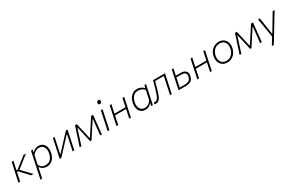

<svg xmlns="http://www.w3.org/2000/svg" viewBox="220 -2477 6694 4420"><g transform="rotate(-30 3567.0 -267.0)"><path d="M37.5 0Q49.5 -56 60.5 -108Q71.5 -159.5 85 -220.5L95.5 -270.5Q109 -333 120.5 -386Q131.5 -439 143.5 -494.5L191 -497Q179 -441.5 167.5 -387.5Q155.5 -333.5 142.5 -273.5L142 -270.5H173L272.5 -349Q318.5 -385.5 364.8 -422Q411 -458.5 457 -494.5H524Q469 -451.5 414.5 -408.5L304.5 -322.5L207 -246L277 -171.5Q317.5 -128.5 358.2 -85.5Q399 -42.5 439.5 0H378.5Q344.5 -36 311 -72Q277 -107.5 243 -143.5L159.5 -233H134L130 -216Q117.5 -157 106.5 -106Q95.5 -55 84 0Z M511 194.5Q523 138.5 534.5 85.5Q545.5 32.5 558.5 -28L610 -270.5Q619.5 -316 631.8 -373.8Q644 -431.5 657.5 -494.5L702.5 -498.5L689 -433.5H696Q723 -460.5 763.2 -482.8Q803.5 -505 853 -505Q928.5 -505 973.8 -465.2Q1019 -425.5 1034 -361Q1041.5 -329 1041.5 -294.5Q1041.5 -259 1033.5 -221Q1011 -113 947.5 -51.8Q884 9.5 793 9.5Q739 9.5 694 -13.5Q649 -36.5 621.5 -77H615L605 -27Q592 32.5 581 84.5Q570 136 558 192ZM787.5 -35.5Q844 -35.5 884.2 -60.5Q924.5 -85.5 949.8 -128.5Q975 -171.5 986 -226Q993.5 -262 993.5 -294.5Q993.5 -320 989 -343.5Q978 -396.5 941.8 -428.5Q905.5 -460.5 842 -460.5Q798 -460.5 757 -436.8Q716 -413 677.5 -370L627 -132.5Q653.5 -81.5 693.2 -58.5Q733 -35.5 787.5 -35.5Z M1135 0Q1147 -56.5 1158 -108.2Q1169 -160 1182 -220.5L1192.5 -270Q1205.5 -333 1216.8 -385.8Q1228 -438.5 1240 -494.5L1286 -497Q1274 -441.5 1263 -389.5Q1252 -337 1238.5 -275L1198 -84H1203.5L1373 -266.5Q1425 -322 1478.5 -380Q1532 -437.5 1585 -494.5H1629L1605.5 -386Q1594.5 -333.5 1581 -270L1570.5 -220.5Q1557.5 -160 1546.5 -108Q1535.5 -56 1523.5 0H1478.5Q1490 -55.5 1501 -107Q1512 -158 1524.5 -217L1565.5 -411H1560L1394 -232Q1341 -175 1286.8 -116.5Q1232.5 -58 1178.5 0Z M1666 0Q1701.5 -108.5 1735 -210.5L1757.5 -278.5Q1775 -332 1793 -386.5Q1810.5 -441 1828 -494.5H1875.5Q1888 -441.5 1900.5 -387.2Q1913 -333 1925 -279.5L1973 -71H1979L2115.5 -279.5Q2151 -334 2186 -388Q2221 -441.5 2256 -494.5H2307Q2301.5 -442 2295.8 -385.8Q2290 -329.5 2285 -277L2278 -208Q2272.5 -157 2267.5 -105L2256.5 0H2212Q2218.5 -62.5 2225 -126Q2231.5 -189 2238 -251.5L2255 -414H2249L2137.5 -242L2059.5 -121Q2020.5 -60.5 1981 0H1946.5Q1932.5 -60.5 1919 -121.5Q1905 -182 1891.5 -241.5L1852 -414H1846L1794 -253.5Q1773.5 -190.5 1752.8 -126.8Q1732 -63 1712 0Z M2409.5 0Q2421.5 -57 2432.5 -107.5Q2443 -158.5 2456.5 -220.5L2467 -270Q2480.5 -333 2491.5 -386Q2502.5 -439 2514.5 -494.5L2561.5 -496.5Q2549 -439 2538 -387Q2527 -334.5 2513 -270L2502.5 -220.5Q2489.5 -159 2478.5 -107.5Q2467.5 -56 2455.5 0ZM2565 -629.5Q2545.5 -629.5 2535.5 -644Q2529 -653.5 2529 -667.5Q2529 -674.5 2530.5 -682.5Q2535.5 -707.5 2550.5 -717.5Q2565.5 -727.5 2585 -727.5Q2605 -727.5 2614.5 -713Q2620.5 -703 2620.5 -689.5Q2620.5 -682.5 2619 -674Q2614 -650 2599.8 -639.8Q2585.5 -629.5 2565 -629.5Z M2644.5 0Q2656.5 -55.5 2667.5 -108Q2678.5 -160 2691 -220.5L2701.5 -270Q2715 -333 2726.5 -386Q2737.5 -439 2749.5 -494.5L2796 -497Q2784 -440.5 2772.5 -387Q2761 -333.5 2748 -271H3041Q3054 -334 3065.2 -386.5Q3076.5 -439 3088.5 -494.5H3134Q3122.5 -439 3111.2 -386Q3100 -333 3086.5 -270L3076 -220.5Q3063 -160 3052 -108Q3041 -56 3029 0H2983Q2995 -56 3006.5 -108Q3017.5 -160 3030 -220.5L3032 -230H2739L2737 -220.5Q2724.5 -160 2713.2 -108Q2702 -56 2690.5 0Z M3565.5 0Q3568 -13.5 3571 -27L3579 -66H3572Q3539 -26.5 3498.2 -8.5Q3457.5 9.5 3416 9.5Q3340.5 9.5 3295 -30.2Q3249.5 -70 3235 -135Q3227.5 -166 3227.5 -200Q3227.5 -236 3236 -274.5Q3258.5 -382.5 3321.8 -443.8Q3385 -505 3476 -505Q3532.5 -505 3577.8 -482.5Q3623 -460 3651.5 -430H3658L3672.5 -494.5L3718 -498.5Q3705.5 -440.5 3693.5 -386.5Q3681 -332 3668.5 -270.5L3617.5 -28.5Q3614.5 -14 3611 0ZM3427 -35.5Q3473 -35.5 3517.5 -61.5Q3562 -87.5 3595.5 -145L3646 -382.5Q3615.5 -417.5 3575.8 -438.8Q3536 -460 3482 -460Q3425 -460 3384.8 -435Q3344.5 -410 3319.5 -367Q3294.5 -324 3283 -269.5Q3275.5 -234 3275.5 -202.5Q3275.5 -176.5 3280.5 -152.5Q3291 -99 3327.5 -67.2Q3364 -35.5 3427 -35.5Z M3695 7.5Q3686.5 7.5 3672.8 6.5Q3659 5.5 3649 3L3662.5 -40.5Q3670.5 -38 3679.2 -37.2Q3688 -36.5 3693 -36.5Q3722.5 -36.5 3745.5 -59.2Q3768.5 -82 3786.2 -119.5Q3804 -157 3818.5 -202.5Q3833 -248 3846 -293.5Q3860 -344 3874.5 -395Q3888.5 -446 3902 -494.5H4219.5Q4207.5 -439 4196.5 -386Q4185 -333 4171.5 -270L4161 -220.5Q4148.5 -160 4137.5 -108Q4126 -56 4114.5 0H4068Q4080 -56 4091 -108Q4102 -160 4115 -220.5L4125.5 -270Q4136.5 -322.5 4146 -366Q4155 -409 4164.5 -453.5H3934.5Q3922.5 -410.5 3910.2 -366.8Q3898 -323 3885 -278Q3869 -221 3852.5 -169.5Q3836 -118 3814.8 -78Q3793.5 -38 3764.8 -15.2Q3736 7.5 3695 7.5Z M4294 0Q4306 -55.5 4317 -108Q4328 -160 4341 -220.5L4351.5 -270Q4364.5 -333 4375.8 -385.8Q4387 -438.5 4399 -494.5L4445.5 -497Q4433.5 -441.5 4423.5 -394.5Q4413.5 -347.5 4408 -321.5H4539Q4626 -321.5 4668.5 -276Q4699 -243 4699 -193Q4699 -173.5 4694.5 -151.5Q4685 -106.5 4664.5 -72.2Q4644 -38 4600.8 -19Q4557.5 0 4479.5 0ZM4348 -40.5H4475.5Q4518.5 -40.5 4553.8 -48Q4589 -55.5 4613.2 -80.5Q4637.5 -105.5 4648.5 -157.5Q4652.5 -176 4652.5 -191.5Q4652.5 -208 4648 -220.5Q4639 -244.5 4619.8 -257.8Q4600.5 -271 4577 -276Q4553.5 -281 4532 -281H4399.5L4398.5 -275.5Q4384.5 -211.5 4373 -156.5Q4361 -101 4348 -40.5Z M4793.5 0Q4805.5 -55.5 4816.5 -108Q4827.5 -160 4840 -220.5L4850.5 -270Q4864 -333 4875.5 -386Q4886.5 -439 4898.5 -494.5L4945 -497Q4933 -440.5 4921.5 -387Q4910 -333.5 4897 -271H5190Q5203 -334 5214.2 -386.5Q5225.5 -439 5237.5 -494.5H5283Q5271.5 -439 5260.2 -386Q5249 -333 5235.5 -270L5225 -220.5Q5212 -160 5201 -108Q5190 -56 5178 0H5132Q5144 -56 5155.5 -108Q5166.5 -160 5179 -220.5L5181 -230H4888L4886 -220.5Q4873.5 -160 4862.2 -108Q4851 -56 4839.5 0Z M5593 9.5Q5530 9.5 5485.2 -14Q5440.5 -37.5 5414.2 -77.5Q5388 -117.5 5380.5 -168.5Q5377 -189 5377 -210.5Q5377 -241.5 5384 -273.5Q5399 -347 5438 -398.8Q5477 -450.5 5531.2 -477.8Q5585.5 -505 5646 -505Q5727.5 -505 5779.5 -465.5Q5831.5 -426 5851 -361.5Q5861.5 -326 5861.5 -287Q5861.5 -255.5 5854.5 -222Q5839.5 -153.5 5803 -101.2Q5766.5 -49 5712.8 -19.8Q5659 9.5 5593 9.5ZM5595.5 -34.5Q5653 -34.5 5696.2 -60.8Q5739.5 -87 5767.8 -131Q5796 -175 5807 -229.5Q5814 -261 5814 -289.5Q5814 -319.5 5806.5 -346Q5792 -398.5 5751.5 -429.8Q5711 -461 5645.5 -461Q5589 -461 5544.8 -435.5Q5500.5 -410 5471.5 -366Q5442.5 -322 5431 -266.5Q5424.5 -236.5 5424.5 -208.5Q5424.5 -179 5431.5 -152.5Q5445 -99.5 5485.5 -67Q5526 -34.5 5595.5 -34.5Z M5917.5 0Q5953 -108.5 5986.5 -210.5L6009 -278.5Q6026.5 -332 6044.5 -386.5Q6062 -441 6079.5 -494.5H6127Q6139.5 -441.5 6152 -387.2Q6164.5 -333 6176.5 -279.5L6224.5 -71H6230.5L6367 -279.5Q6402.5 -334 6437.5 -388Q6472.5 -441.5 6507.5 -494.5H6558.5Q6553 -442 6547.2 -385.8Q6541.5 -329.5 6536.5 -277L6529.5 -208Q6524 -157 6519 -105L6508 0H6463.5Q6470 -62.5 6476.5 -126Q6483 -189 6489.5 -251.5L6506.5 -414H6500.5L6389 -242L6311 -121Q6272 -60.5 6232.5 0H6198Q6184 -60.5 6170.5 -121.5Q6156.5 -182 6143 -241.5L6103.5 -414H6097.5L6045.5 -253.5Q6025 -190.5 6004.2 -126.8Q5983.5 -63 5963.5 0Z M6662.5 194.5Q6690.5 148 6720 100Q6749 52 6777.5 5.5Q6769.5 -42.5 6761.5 -91.5Q6753.5 -140 6745.5 -187.5L6731 -276.5Q6722 -330 6713 -386Q6703.5 -441.5 6694.5 -494.5L6741.5 -497Q6752 -427 6762.5 -361Q6772.5 -294.5 6783 -224.5L6810 -51.5H6816.5L6920.5 -225.5Q6961.5 -294.5 7001 -360.8Q7040.5 -427 7081 -494.5H7134Q7110 -454.5 7087 -417.5Q7064 -380 7036.8 -335.2Q7009.5 -290.5 6972 -228.5L6887 -89.5Q6829 6.5 6788.8 72.2Q6748.5 138 6716 192Z"/></g></svg>

Font: Heraclito ExtraLight
Style: Italic
Weight: 200
Italic angle: -12°
Designer: Kostas Bartsokas (font) & Cristiano Sobral (main changes)
Foundry: Kostas Bartsokas (font) & Cristiano Sobral (main changes)
Version: Version 1.00;July 8, 2020;FontCreator 13.0.0.2655 64-bit